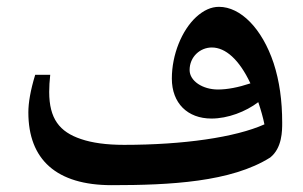

<svg xmlns="http://www.w3.org/2000/svg" viewBox="-20 -682 888 562"><path d="M307 -140C477 -140 657 -149 771 -221C806 -249 806 -299 806 -323C806 -387 798 -445 781 -497C747 -599 684 -662 621 -662C598 -662 576 -652 554 -632C512 -593 483 -522 483 -452C483 -380 529 -335 599 -335C647 -335 699 -355 736 -383C744 -359 750 -338 754 -318C669 -280 517 -258 343 -258C291 -258 249 -264 217 -275C154 -296 124 -335 124 -413C124 -428 125 -445 127 -463H83C69 -417 63 -381 63 -353C63 -215 145 -140 307 -140ZM618 -420C573 -420 535 -445 535 -477C535 -516 566 -543 600 -543C640 -543 680 -508 713 -438C677 -426 645 -420 618 -420Z"/></svg>

Font: Noto Naskh Arabic UI
Style: Bold
Weight: 700
Designer: Monotype Design Team, David Williams, Mohamad Dakak and Nizar Qandah
Foundry: Monotype Imaging Inc.
Version: Version 2.016